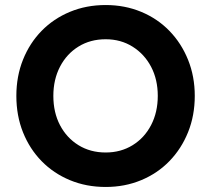

<svg xmlns="http://www.w3.org/2000/svg" viewBox="-20 -733 839 763"><path d="M400 10Q323 10 258 -17Q193 -44 145.5 -92.5Q98 -141 71.5 -207Q45 -273 45 -352Q45 -430 71.5 -496Q98 -562 145.5 -610.5Q193 -659 258 -686Q323 -713 400 -713Q476 -713 541 -686Q606 -659 653.5 -610Q701 -561 727.5 -495Q754 -429 754 -352Q754 -274 727.5 -208Q701 -142 653.5 -93Q606 -44 541 -17Q476 10 400 10ZM400 -127Q460 -127 507 -156Q554 -185 580.5 -236Q607 -287 607 -352Q607 -417 580.5 -467.5Q554 -518 507 -547.5Q460 -577 400 -577Q339 -577 292 -548Q245 -519 218.5 -468Q192 -417 192 -352Q192 -286 218.5 -235.5Q245 -185 292 -156Q339 -127 400 -127Z"/></svg>

Font: Lexend SemiBold
Style: Regular
Weight: 600
Designer: Bonnie Shaver-Troup, Thomas Jockin
Foundry: Lexend
Version: Version 1.005; ttfautohint (v1.8.3)